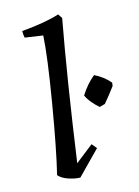

<svg xmlns="http://www.w3.org/2000/svg" viewBox="-111 -775 618 851"><g transform="rotate(-15 197.5 -350.0)"><path d="M150 12Q127 12 97 2Q67 -8 53 -25Q80 -135 114.5 -340Q149 -545 154 -639L72 -651Q69 -663 69 -682Q176 -691 242 -712L255 -692Q206 -427 153 -53L236 -118L255 -95ZM314 -268Q299 -280 282.5 -300Q266 -320 260 -335Q289 -381 326 -411Q367 -391 395 -358L393 -343Q365 -305 339 -275Z"/></g></svg>

Font: Albura Medium
Style: Italic
Weight: 462
Italic angle: -7°
Designer: Mercedes Jáuregui
Foundry: Omnibus-Type Team
Version: Version 1.000